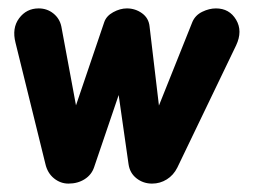

<svg xmlns="http://www.w3.org/2000/svg" viewBox="-20 -436 610 457"><path d="M88 -46 17 -334Q8 -369 25.5 -392.5Q43 -416 72 -416Q92 -416 107 -404Q122 -392 126 -373L165 -163L154 -165L228 -383Q233 -398 249.5 -407Q266 -416 282 -416Q302 -416 318 -404.5Q334 -393 336 -373L361 -162L350 -164L438 -384Q445 -400 461.5 -408Q478 -416 494 -416Q526 -416 542 -389Q558 -362 542 -328L402 -37Q393 -19 377 -9Q361 1 342 1Q321 1 305 -11.5Q289 -24 286 -45L259 -234L270 -232L204 -38Q198 -20 181.5 -9.5Q165 1 143 1Q124 1 108.5 -11.5Q93 -24 88 -46Z"/></svg>

Font: Edu SA Beginner
Style: Bold
Weight: 700
Version: Version 1.003